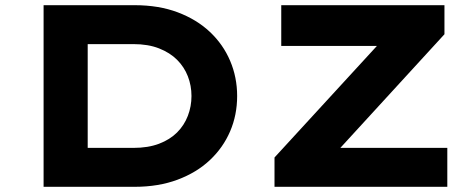

<svg xmlns="http://www.w3.org/2000/svg" viewBox="-20 -720 1834 740"><path d="M148 0V-700H499Q592 -700 665 -672.5Q738 -645 789 -597Q840 -549 867 -485.5Q894 -422 894 -350Q894 -277 867 -214Q840 -151 789 -103Q738 -55 664.5 -27.5Q591 0 499 0ZM318 -116 295 -150H494Q551 -150 593 -166Q635 -182 662.5 -209.5Q690 -237 704 -273.5Q718 -310 718 -350Q718 -390 704 -426Q690 -462 662.5 -489.5Q635 -517 593 -533.5Q551 -550 494 -550H292L318 -582ZM1038 0V-113L1497 -613L1574 -543H1064V-700H1693V-588L1234 -87L1158 -150H1704V0Z"/></svg>

Font: Lexend Peta
Style: Bold
Weight: 700
Designer: Bonnie Shaver-Troup, Thomas Jockin
Foundry: Lexend
Version: Version 1.007